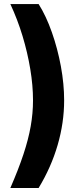

<svg xmlns="http://www.w3.org/2000/svg" viewBox="-20 -792 417 948"><path d="M31.1 136.2Q71.4 43.7 95.8 -30.3Q120.3 -104.2 131.6 -168.6Q143 -232.9 143 -296.4Q143 -369.8 129.5 -450.9Q116.1 -532 91.3 -614.2Q66.4 -696.3 31.1 -772H170.7Q207.8 -713.2 236.1 -632.6Q264.5 -552.1 280.6 -464.6Q296.7 -377.1 296.7 -296.4Q296.7 -186.3 264.7 -76.2Q232.7 34 170.7 136.2Z"/></svg>

Font: Inter V
Style: 
Weight: 400
Designer: Rasmus Andersson
Foundry: rsms
Version: Version 4.000;git-a3f224843